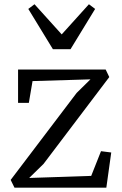

<svg xmlns="http://www.w3.org/2000/svg" viewBox="-20 -862 559 882"><path d="M395.5 -497.5 129.5 -489.5 112.5 -389.5H63V-542.5H465.5L482 -508L180 -109L114 -44.5L399 -54L444 -167.5L491 -161.5L468.5 0H46.5L29 -35.5L332 -435ZM223 -636 110 -821 138.5 -842.5 263.5 -704 388.5 -842.5 417 -821 304 -636Z"/></svg>

Font: Merriweather 48pt Light
Style: Regular
Weight: 300
Version: Version 2.100